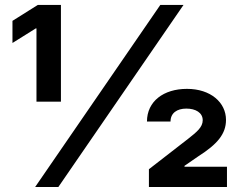

<svg xmlns="http://www.w3.org/2000/svg" viewBox="-20 -747 956 767"><path d="M120.4 0H213.1L713.1 -727.3H620.4ZM29.8 -575.3 122.9 -633.5H125.7V-340.9H223.4V-727.3H131L29.8 -663.7ZM567.1 -261.4H661.2C661.2 -295.5 687.1 -313.2 724.4 -313.2C761.4 -313.2 789.8 -296.9 789.8 -266.7C789.8 -238.6 765.6 -219.5 731.9 -192.8L574.9 -71V0H886.7V-81H717V-84.5L772.7 -122.9C848.4 -171.2 882.8 -212 882.8 -268.1C882.8 -337.4 821.7 -392 726.9 -392C633.5 -392 567.1 -342.3 567.1 -261.4Z"/></svg>

Font: Margiela Sans
Style: Bold
Weight: 700
Designer: Stefan Endress, Andreas Faust
Version: Version 1.100;FEAKit 1.0